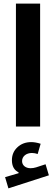

<svg xmlns="http://www.w3.org/2000/svg" viewBox="-20 -705 312 1070"><path d="M206.5 96.2C186.5 89.8 168.9 86.9 154.8 86.9C123 86.9 97.2 96.7 77.1 115.7C56.6 134.8 46.4 158.7 46.4 187.5C46.4 220.7 58.6 243.2 83.5 255.4V260.3L8.3 282.2L26.9 344.7L252.4 272L233.9 210.4L181.6 227.5C170.9 231 160.2 232.4 149.9 232.4C122.6 232.4 103 216.3 103 192.9C103 166 126.5 147.5 158.2 147.5C169.4 147.5 179.7 149.9 189.9 153.3ZM203.6 -685.1H68.8V0H203.6Z"/></svg>

Font: Estedad Bold
Style: Regular
Weight: 700
Designer: Amin Abedi
Version: Version 7.3